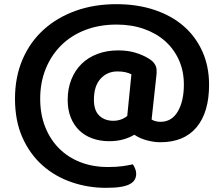

<svg xmlns="http://www.w3.org/2000/svg" viewBox="-20 -678 1076 922"><path d="M708 -104Q716 -99 727 -96Q738 -93 750 -93Q805 -93 834 -143Q863 -193 863 -272Q863 -336 839.5 -389Q816 -442 773.5 -480Q731 -518 671.5 -539Q612 -560 540 -560Q457 -560 389.5 -534Q322 -508 274 -460.5Q226 -413 199.5 -347.5Q173 -282 173 -204Q173 -129 197 -68.5Q221 -8 264 35Q307 78 366.5 101Q426 124 498 124Q539 124 568 120Q597 116 618 111Q624 120 629 132Q634 144 634 156Q634 172 627 184.5Q620 197 603.5 206Q587 215 559 219.5Q531 224 489 224Q403 224 324 197Q245 170 184.5 116.5Q124 63 88 -17Q52 -97 52 -204Q52 -308 88 -392Q124 -476 189 -535Q254 -594 343 -626Q432 -658 539 -658Q639 -658 721.5 -630.5Q804 -603 862 -552.5Q920 -502 952 -430.5Q984 -359 984 -271Q984 -139 924 -67Q864 5 750 5Q719 5 685.5 -4Q652 -13 625 -31Q602 -17 572 -8.5Q542 0 504 0Q460 0 423 -13.5Q386 -27 360 -52.5Q334 -78 319.5 -114.5Q305 -151 305 -198Q305 -252 322.5 -296Q340 -340 371.5 -371Q403 -402 448 -419Q493 -436 547 -436Q594 -436 630 -425Q666 -414 692 -398Q732 -375 732 -340Q732 -334 732 -327.5Q732 -321 731 -315ZM431 -199Q431 -147 457 -122.5Q483 -98 524 -98Q562 -98 591 -121L611 -321Q600 -327 583.5 -331Q567 -335 544 -335Q495 -335 463 -300Q431 -265 431 -199Z"/></svg>

Font: Baloo Thambi 2 SemiBold
Style: Regular
Weight: 600
Designer: Aadarsh Rajan and Ek Type
Foundry: Ek Type
Version: Version 1.640;hotconv 1.0.111;makeotfexe 2.5.65597; ttfautoh